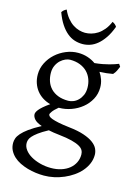

<svg xmlns="http://www.w3.org/2000/svg" viewBox="-137 -758 761 1074"><g transform="rotate(15 244.0 -221.0)"><path d="M336.9 -293Q336.9 -318.8 328.4 -342Q319.8 -365.2 303 -382.6Q286.1 -399.9 261 -409.9Q235.8 -419.9 203.1 -419.9Q190.9 -419.9 176 -413.6Q161.1 -407.2 147.9 -395Q134.8 -382.8 126 -364.3Q117.2 -345.7 117.2 -321.8Q117.2 -295.9 125.2 -272.7Q133.3 -249.5 149.7 -232.4Q166 -215.3 191.2 -205.3Q216.3 -195.3 251 -195.3Q265.1 -195.3 280.5 -201.4Q295.9 -207.5 308.3 -220Q320.8 -232.4 328.9 -250.5Q336.9 -268.6 336.9 -293ZM252.9 2Q234.4 0 218.8 -2.4Q203.1 -4.9 189.5 -7.8Q154.3 11.2 134 26.4Q113.8 41.5 103.5 53.5Q93.3 65.4 90.6 75.2Q87.9 85 87.9 92.8Q87.9 113.3 101.6 131.6Q115.2 149.9 138.2 163.3Q161.1 176.8 191.4 184.8Q221.7 192.9 254.9 192.9Q287.6 192.9 314.5 184.1Q341.3 175.3 360.4 159.9Q379.4 144.5 389.9 123.3Q400.4 102.1 400.4 76.7Q400.4 63 394 51.5Q387.7 40 371.1 30.8Q354.5 21.5 325.9 14.2Q297.4 6.8 252.9 2ZM405.3 -313Q405.3 -275.4 388.4 -244.4Q371.6 -213.4 344.2 -191.2Q316.9 -168.9 282.2 -156.5Q247.6 -144 211.9 -144H210Q186.5 -124.5 177.7 -111.6Q168.9 -98.6 168.9 -95.7Q168.9 -89.8 174.1 -84.2Q179.2 -78.6 193.1 -73.5Q207 -68.4 231.4 -63.2Q255.9 -58.1 293.9 -53.7Q347.2 -47.9 381.8 -36.1Q416.5 -24.4 437 -9Q457.5 6.3 465.6 23.9Q473.6 41.5 473.6 58.6Q473.6 85.4 463.4 109.6Q453.1 133.8 435.5 154.3Q418 174.8 394 191.4Q370.1 208 342.8 219.7Q315.4 231.4 286.1 237.8Q256.8 244.1 228 244.1Q205.1 244.1 180.7 241Q156.2 237.8 132.3 231Q108.4 224.1 87.2 213.6Q65.9 203.1 49.8 188.2Q33.7 173.3 24.2 154.5Q14.6 135.7 14.6 111.8Q14.6 99.1 19.3 85.2Q23.9 71.3 38.1 55.2Q52.2 39.1 77.6 20.5Q103 2 145 -20.5Q113.3 -31.7 101.1 -45.9Q88.9 -60.1 88.9 -74.7Q88.9 -78.6 91.3 -85.2Q93.8 -91.8 101.3 -101.3Q108.9 -110.8 122.8 -123Q136.7 -135.3 159.2 -150.9Q134.3 -157.7 114 -170.7Q93.8 -183.6 79.3 -201.9Q64.9 -220.2 56.9 -243.4Q48.8 -266.6 48.8 -293.9Q48.8 -329.6 64.9 -361.6Q81.1 -393.6 107.4 -417.2Q133.8 -440.9 167.5 -454.8Q201.2 -468.8 236.8 -468.8Q266.1 -468.8 291.7 -460.4Q317.4 -452.1 338.4 -437Q363.8 -439.5 384.3 -443.4Q404.8 -447.3 421.1 -451.7Q437.5 -456.1 450.2 -460.4Q462.9 -464.8 473.1 -468.8L482.9 -454.1Q477.1 -440.4 471.7 -429Q466.3 -417.5 455.1 -405.3Q436.5 -401.9 418.7 -399.9Q400.9 -397.9 378.4 -397Q391.1 -378.4 398.2 -357.4Q405.3 -336.4 405.3 -313ZM402.8 -664.1Q388.2 -624.5 369.9 -597.7Q351.6 -570.8 331.3 -554Q311 -537.1 289.1 -529.8Q267.1 -522.5 245.1 -522.5Q221.2 -522.5 198.7 -529.8Q176.3 -537.1 156 -554Q135.7 -570.8 117.9 -597.7Q100.1 -624.5 85.4 -664.1Q91.3 -672.9 97.2 -677.5Q103 -682.1 111.3 -686Q123.5 -658.2 139.4 -639.2Q155.3 -620.1 172.9 -608.6Q190.4 -597.2 208.7 -592Q227.1 -586.9 243.2 -586.9Q260.3 -586.9 279.1 -592Q297.9 -597.2 315.7 -608.6Q333.5 -620.1 349.4 -639.2Q365.2 -658.2 377 -686Q385.3 -682.1 391.1 -677.5Q397 -672.9 402.8 -664.1Z"/></g></svg>

Font: Gentium Plus
Style: Regular
Weight: 400
Designer: J. Victor Gaultney, Annie Olsen, Iska Routamaa
Foundry: SIL International
Version: Version 1.510